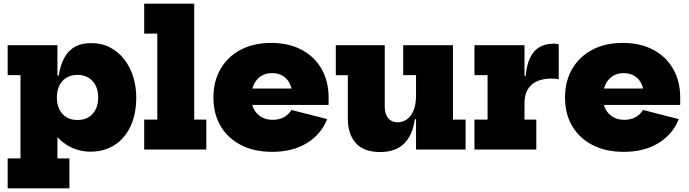

<svg xmlns="http://www.w3.org/2000/svg" viewBox="-20 -810 3732 1040"><path d="M21.5 210V48H91V-403H21.5V-565H291V-354.5L288 -295V-268L291 -175V48H356V210ZM470 11.5Q411.5 11.5 360 -14.5Q308.5 -40.5 268.2 -94.8Q228 -149 203.5 -233.5L288 -281.5Q288 -245 301.5 -217.8Q315 -190.5 340 -175.2Q365 -160 400 -160Q434.5 -160 459.8 -175.2Q485 -190.5 498.5 -218Q512 -245.5 512 -282.5Q512 -319.5 498 -346.8Q484 -374 459 -389.2Q434 -404.5 400 -404.5Q365.5 -404.5 340.2 -389.2Q315 -374 301.5 -346.5Q288 -319 288 -281.5L274 -401H298Q307.5 -459.5 329.2 -498.5Q351 -537.5 386.5 -557Q422 -576.5 473 -576.5Q531.5 -576.5 577 -552.5Q622.5 -528.5 654 -487.2Q685.5 -446 701.8 -393.2Q718 -340.5 718 -282.5Q718 -190.5 686.5 -124.5Q655 -58.5 599 -23.5Q543 11.5 470 11.5Z M1032 -162H1097.5V0H761V-162H832V-628H761V-790H1032Z M1454.5 12.5Q1356.5 12.5 1285 -24.5Q1213.5 -61.5 1174.8 -127.5Q1136 -193.5 1136 -281.5Q1136 -369.5 1174.5 -436.2Q1213 -503 1283.2 -540.2Q1353.5 -577.5 1449 -577.5Q1544.5 -577.5 1614.2 -540.2Q1684 -503 1722 -436.2Q1760 -369.5 1760 -281.5Q1760 -269.5 1760 -259.8Q1760 -250 1759.5 -241.5H1562.5Q1563.5 -252 1563.8 -263.2Q1564 -274.5 1564 -287.5Q1564 -326.5 1550.8 -354.8Q1537.5 -383 1512.8 -398.5Q1488 -414 1453.5 -414Q1419.5 -414 1394.2 -398Q1369 -382 1355 -352.2Q1341 -322.5 1341 -281.5Q1341 -246 1355.2 -219Q1369.5 -192 1395.5 -176.5Q1421.5 -161 1457.5 -161Q1492.5 -161 1518.5 -175.5Q1544.5 -190 1558 -214.5L1752 -165Q1720 -82.5 1642.2 -35Q1564.5 12.5 1454.5 12.5ZM1263.5 -241.5V-330.5H1616L1622 -241.5Z M2233.5 -403H2164V-565H2433.5V-162H2502V0H2233.5ZM2064 -565V-231Q2064 -193 2082.5 -170.2Q2101 -147.5 2134.5 -147.5Q2160.5 -147.5 2183 -162.8Q2205.5 -178 2219.5 -210.5Q2233.5 -243 2233.5 -294L2263 -164.5H2227Q2214.5 -76 2168 -31.2Q2121.5 13.5 2039.5 13.5Q1951 13.5 1907.5 -34.8Q1864 -83 1864 -168.5V-402.5H1799V-565Z M2821 -162H2885V0H2550V-162H2621V-403H2550V-565H2821ZM3006.5 -380.5Q2998.5 -382.5 2989.8 -383.5Q2981 -384.5 2968.5 -384.5Q2896.5 -384.5 2858.8 -350.2Q2821 -316 2821 -250.5L2791.5 -399H2827.5Q2832.5 -457.5 2850.8 -496Q2869 -534.5 2900.8 -554Q2932.5 -573.5 2979 -573.5Q2986.5 -573.5 2993.2 -572.8Q3000 -572 3006.5 -570.5Z M3359 12.5Q3261 12.5 3189.5 -24.5Q3118 -61.5 3079.2 -127.5Q3040.5 -193.5 3040.5 -281.5Q3040.5 -369.5 3079 -436.2Q3117.5 -503 3187.8 -540.2Q3258 -577.5 3353.5 -577.5Q3449 -577.5 3518.8 -540.2Q3588.5 -503 3626.5 -436.2Q3664.5 -369.5 3664.5 -281.5Q3664.5 -269.5 3664.5 -259.8Q3664.5 -250 3664 -241.5H3467Q3468 -252 3468.2 -263.2Q3468.5 -274.5 3468.5 -287.5Q3468.5 -326.5 3455.2 -354.8Q3442 -383 3417.2 -398.5Q3392.5 -414 3358 -414Q3324 -414 3298.8 -398Q3273.5 -382 3259.5 -352.2Q3245.5 -322.5 3245.5 -281.5Q3245.5 -246 3259.8 -219Q3274 -192 3300 -176.5Q3326 -161 3362 -161Q3397 -161 3423 -175.5Q3449 -190 3462.5 -214.5L3656.5 -165Q3624.5 -82.5 3546.8 -35Q3469 12.5 3359 12.5ZM3168 -241.5V-330.5H3520.5L3526.5 -241.5Z"/></svg>

Font: Hepta Slab ExtraBold
Style: Regular
Weight: 800
Designer: Michael LaGattuta
Foundry: Michael LaGattuta
Version: Version 1.102